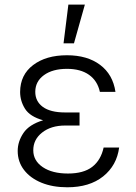

<svg xmlns="http://www.w3.org/2000/svg" viewBox="-20 -788 579 818"><path d="M318.9 -287.3V-253.2H257.5Q197.4 -253.2 159.4 -223.2Q121.4 -193.2 121.8 -147.4Q121.8 -103.3 162.1 -76Q202.4 -48.7 269.5 -48.7Q336.3 -48.7 373 -77.2Q409.8 -105.8 421.5 -159.4H487.6Q477.6 -83.1 419.6 -36.6Q361.5 9.9 266.7 9.9Q204.2 9.9 156.6 -9.6Q109 -29.1 82.2 -64.1Q55.4 -99.1 55.4 -144.9Q55.4 -185 79.9 -221.4Q104.4 -257.8 163.7 -275.6Q107.6 -291.2 86.6 -324.6Q65.7 -358 65.7 -396.3Q66.1 -469.1 121.1 -510.8Q176.1 -552.6 265.3 -552.6Q351.9 -552.6 406.4 -511.7Q460.9 -470.9 471.9 -396.7H405.5Q395.2 -443.9 359.2 -469.3Q323.2 -494.7 265.3 -494.7Q204.2 -494.7 167.4 -468Q130.7 -441.4 130.3 -397.4Q130 -356.5 162.3 -332.7Q194.6 -308.9 257.5 -308.9H318.9ZM250.7 -603.3 271.3 -768.5H341.6L295.1 -603.3Z"/></svg>

Font: Inter Zeller Light
Style: Regular
Weight: 300
Designer: Rasmus Andersson; Joe Bland
Foundry: zeller
Version: Version 3.015;git-dec3a8cb1